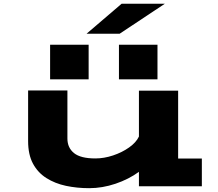

<svg xmlns="http://www.w3.org/2000/svg" viewBox="-20 -974 1140 1004"><path d="M446.5 10Q382.5 10 325 -2.2Q267.5 -14.5 222.8 -42.8Q178 -71 152.5 -118.2Q127 -165.5 127 -236V-501H332.5V-249.5Q332.5 -201.5 367 -173.5Q401.5 -145.5 478.5 -145.5Q524 -145.5 571.2 -161.2Q618.5 -177 655.2 -203Q692 -229 706.5 -260V-500H911.5V-145H1035.5V0H706.5V-75.5Q653 -36.5 584 -13.2Q515 10 446.5 10ZM242 -740H443.5V-559H242ZM602 -740H803.5V-559H602ZM605.5 -797.5H432.5L616 -954.5H842Z"/></svg>

Font: Trispace Expanded ExtraBold
Style: Regular
Weight: 800
Width: 7
Designer: Tyler Finck
Foundry: Etcetera Type Company
Version: Version 1.210; ttfautohint (v1.8.3)